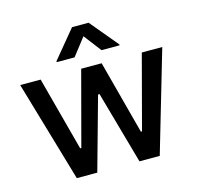

<svg xmlns="http://www.w3.org/2000/svg" viewBox="-108 -860 1006 974"><g transform="rotate(-15 395.5 -373.0)"><path d="M22.5 -530.3H129.9L233.4 -141.6H239.3L342.8 -530.3H450.2L552.7 -143.6H558.6L661.1 -530.3H768.6L613.3 0H506.8L399.4 -381.8H391.6L285.2 0H177.7ZM396.5 -686.5 325.2 -594.7H231.4V-599.6L352.5 -746.1H439.5L561.5 -599.6V-594.7H466.8Z"/></g></svg>

Font: WEMIX Pretendard Medium
Style: Regular
Weight: 500
Designer: Base glyphs from Inter by Rasmus Andersson; Hangeul glyphs from Noto Sans CJK(Source Han Sans) by Jang Soo-young and Kan
Foundry: Kil Hyung-jin
Version: Version 1.000